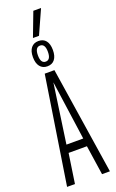

<svg xmlns="http://www.w3.org/2000/svg" viewBox="-204 -1145 723 1192"><g transform="rotate(-20 157.5 -549.5)"><path d="M16 0 126 -708H190L299 0H247L218 -195H97L68 0ZM102 -248H213L158 -639ZM158 -745Q127 -745 109.5 -767Q92 -789 92 -829Q92 -869 109.5 -890.5Q127 -912 158 -912Q190 -912 207 -890.5Q224 -869 224 -829Q224 -789 207 -767Q190 -745 158 -745ZM158 -776Q191 -776 191 -829Q191 -882 158 -882Q125 -882 125 -829Q125 -776 158 -776ZM133 -941 193 -1099H244L173 -941Z"/></g></svg>

Font: Georama Extra Condensed Light
Style: Regular
Weight: 300
Width: 2
Designer: Jean-Baptiste Levee
Foundry: Production Type
Version: Version 1.000